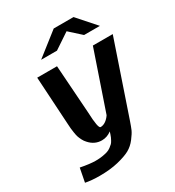

<svg xmlns="http://www.w3.org/2000/svg" viewBox="-217 -871 1090 1193"><g transform="rotate(-30 327.5 -275.0)"><path d="M611.3 -613.8H497.6L415 -688.5L303.2 -613.8H189.5L354.5 -743.2H496.6ZM654.8 -529.8 478 -9.8Q465.8 25.9 457.3 45.7Q448.7 65.4 424.1 97.7Q399.4 129.9 367.4 147.5Q335.4 165 277.8 179Q220.2 192.9 144.5 192.9Q87.9 192.9 43.5 184.1L62.5 85.9Q129.4 99.1 170.9 99.1Q197.3 99.1 219.2 95.5Q241.2 91.8 255.9 87.2Q270.5 82.5 283.2 72.8Q295.9 63 302 57.1Q308.1 51.3 315.2 38.1Q322.3 24.9 324 20.5Q325.7 16.1 330.6 2.9L336.4 -15.1Q304.7 8.8 267.1 8.8Q215.3 8.8 178.2 -33.2Q167 -44.9 159.2 -60.3Q151.4 -75.7 147.2 -87.9Q143.1 -100.1 139.9 -121.3Q136.7 -142.6 135.7 -152.8Q134.8 -163.1 133.3 -188L112.8 -529.8H254.9L278.8 -184.1Q283.2 -66.9 300.8 -66.9Q319.8 -66.9 337.9 -79.3Q356 -91.8 369.6 -112.3L512.2 -529.8Z"/></g></svg>

Font: Aurulent Sans
Style: BoldItalic
Weight: 700
Italic angle: -11°
Version: Version 2007.05.04